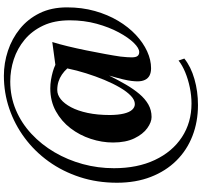

<svg xmlns="http://www.w3.org/2000/svg" viewBox="-45 -719 1014 964"><g transform="rotate(-90 462.0 -237.0)"><path d="M26.5 -157Q26.5 -256.5 54.8 -343Q83 -429.5 133.5 -499.8Q184 -570 251.8 -620.2Q319.5 -670.5 398.8 -697.5Q478 -724.5 563.5 -724.5Q627.5 -724.5 688.8 -704.2Q750 -684 799.2 -644.2Q848.5 -604.5 877.8 -545.2Q907 -486 907 -407.5Q907 -332.5 888.8 -267.8Q870.5 -203 839.5 -151Q808.5 -99 769 -62Q729.5 -25 686.2 -5.2Q643 14.5 601.5 14.5Q580 14.5 565.2 7Q550.5 -0.5 543 -16Q535.5 -31.5 535.5 -54Q535.5 -65.5 537.5 -83Q539.5 -100.5 546 -127.8Q552.5 -155 564.5 -196Q542 -151 519.5 -112.2Q497 -73.5 472.5 -44.5Q448 -15.5 419.5 0.8Q391 17 356.5 17Q330.5 17 300.5 -4.5Q270.5 -26 249.5 -69.2Q228.5 -112.5 228.5 -176.5Q228.5 -232.5 246.8 -288.2Q265 -344 300 -389.8Q335 -435.5 385.5 -463.5Q436 -491.5 500.5 -491.5Q521.5 -491.5 542.8 -488Q564 -484.5 583.5 -479Q603 -473.5 618.5 -466L733 -481.5Q723 -450 712 -404.8Q701 -359.5 691 -310.2Q681 -261 672.8 -216Q664.5 -171 660 -139.5Q658 -121 657 -107.2Q656 -93.5 656 -83Q656 -62 662.8 -53.5Q669.5 -45 682.5 -45Q702 -45 728.8 -72.2Q755.5 -99.5 781.5 -147.8Q807.5 -196 824.8 -259Q842 -322 842 -393.5Q842 -471 815.5 -527.2Q789 -583.5 744.8 -620.2Q700.5 -657 646 -674.8Q591.5 -692.5 535 -692.5Q459 -692.5 392.5 -664.5Q326 -636.5 272 -586.2Q218 -536 179.5 -470.2Q141 -404.5 120.2 -328.5Q99.5 -252.5 99.5 -172Q99.5 -54 140.8 33.5Q182 121 255.2 169.2Q328.5 217.5 424.5 217.5Q464 217.5 505 209Q546 200.5 581.5 185.8Q617 171 640 152.5L650 181.5Q609 214.5 547.2 232.2Q485.5 250 416.5 250Q332.5 250 261.2 222.2Q190 194.5 137.5 141.5Q85 88.5 55.8 13.2Q26.5 -62 26.5 -157ZM366.5 -191.5Q367 -149.5 373.8 -121.8Q380.5 -94 393 -80.5Q405.5 -67 421.5 -67Q442 -67 463 -87Q484 -107 504.2 -141.5Q524.5 -176 542.8 -220Q561 -264 576 -311.8Q591 -359.5 600.5 -406Q586 -422 569.5 -433.2Q553 -444.5 533.8 -450.5Q514.5 -456.5 492 -456.5Q468 -456.5 445.8 -438.8Q423.5 -421 405.5 -387Q387.5 -353 377 -303.8Q366.5 -254.5 366.5 -191.5Z"/></g></svg>

Font: Merriweather 120pt ExtraBold
Style: Italic
Weight: 800
Italic angle: -7.8°
Version: Version 2.101